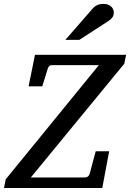

<svg xmlns="http://www.w3.org/2000/svg" viewBox="-40 -947 655 967"><path d="M585.9 -626 115.2 -53.2H387.2Q406.7 -53.2 412.1 -73.2L441.9 -185.1H509.8L475.1 0H-20L-11.2 -43.9L458 -619.1H224.1Q213.4 -619.1 208.3 -614.5Q203.1 -609.9 200.2 -600.1L172.9 -512.2H104L136.2 -670.9H595.2ZM533.2 -884.3Q533.2 -870.1 526.9 -860.6Q520.5 -851.1 509.3 -843.3L359.4 -746.1H289.1L425.3 -902.3Q430.2 -908.2 435.5 -912.6Q440.9 -917 447.5 -920.4Q454.1 -923.8 462.6 -925.5Q471.2 -927.2 482.4 -927.2Q495.6 -927.2 505.1 -923.3Q514.6 -919.4 520.8 -913.3Q526.9 -907.2 530 -899.4Q533.2 -891.6 533.2 -884.3Z"/></svg>

Font: Charis SIL Afr
Style: Italic
Weight: 400
Italic angle: -11°
Foundry: SIL International
Version: Version 5.000